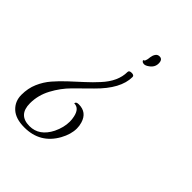

<svg xmlns="http://www.w3.org/2000/svg" viewBox="-290 -442 842 842"><g transform="rotate(45 131.5 -21.0)"><path d="M205.6 -340.8Q224.8 -340.8 224.8 -316Q224.8 -291.2 201.6 -276Q190.4 -268 181.6 -268Q168.8 -268 165.6 -278.4Q176.8 -278.4 179.2 -309.6Q180.8 -321.6 187.2 -331.2Q193.6 -340.8 205.6 -340.8ZM154.4 -192.8Q154.4 -203.2 170 -203.2Q185.6 -203.2 185.6 -192.8Q185.6 -120 102.4 -38.4Q67.2 -4 32.4 30.8Q-2.4 65.6 -26.8 111.2Q-51.2 156.8 -51.2 206.4Q-51.2 279.2 18.4 279.2Q78.4 279.2 111.2 214.4Q129.6 176 129.6 140Q129.6 125.6 126.4 111.2Q117.6 69.6 86.4 69.6Q86.4 58.4 104 58.4Q153.6 58.4 168 107.2Q172.8 123.2 172.8 139.2Q172.8 175.2 151.2 214.4Q104 299.2 6.4 299.2Q-48 299.2 -76 273.2Q-104 247.2 -104 206.8Q-104 166.4 -89.6 133.2Q-75.2 100 -52.4 73.6Q-29.6 47.2 -2 21.6Q25.6 -4 52.8 -28.8Q80 -53.6 102.4 -78.4Q154.4 -134.4 154.4 -192.8Z"/></g></svg>

Font: Rouge Script
Style: Regular
Weight: 400
Designer: Sabrina Mariela Lopez
Foundry: Typesenses
Version: Version 1.003